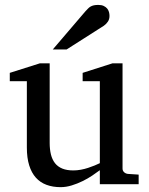

<svg xmlns="http://www.w3.org/2000/svg" viewBox="-20 -753 609 785"><path d="M388.2 0V-57.1Q375.5 -47.4 357.2 -35.2Q338.9 -22.9 317.6 -12.5Q296.4 -2 273.2 5.1Q250 12.2 228 12.2Q195.8 12.2 170.2 2.7Q144.5 -6.8 126.7 -26.6Q108.9 -46.4 99.4 -76.9Q89.8 -107.4 89.8 -149.9V-420.9H20V-455.1L143.1 -494.1H183.1V-168.9Q183.1 -142.6 188.2 -121.6Q193.4 -100.6 204.8 -85.9Q216.3 -71.3 234.9 -63.7Q253.4 -56.2 279.8 -56.2Q294.9 -56.2 310.5 -59.1Q326.2 -62 340.3 -66.7Q354.5 -71.3 366.9 -76.4Q379.4 -81.5 388.2 -85.9V-420.9H317.9V-455.1L439.9 -494.1H481V-64Q481 -54.7 487.5 -48.8Q494.1 -43 502.9 -42L546.9 -39.1V0ZM427.7 -688Q427.7 -674.3 421.1 -664.6Q414.6 -654.8 404.8 -647.9L252.4 -550.8H195.8L328.6 -706.1Q334.5 -712.4 339.4 -717.5Q344.2 -722.7 350.1 -726.1Q356 -729.5 363.5 -731.2Q371.1 -732.9 381.8 -732.9Q395 -732.9 403.8 -728.8Q412.6 -724.6 418 -718.3Q423.3 -711.9 425.5 -703.9Q427.7 -695.8 427.7 -688Z"/></svg>

Font: Charis SIL APac
Style: Regular
Weight: 400
Foundry: SIL International
Version: Version 5.000